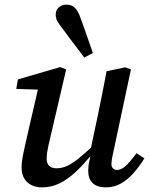

<svg xmlns="http://www.w3.org/2000/svg" viewBox="-20 -794 648 827"><path d="M161 13Q134 13 114 2.5Q94 -8 83.5 -27Q73 -46 73 -72Q73 -96 79 -126Q85 -156 91 -182L150 -438L172 -407L50 -411L57 -452L239 -505L265 -495L196 -199Q192 -182 188.5 -166.5Q185 -151 183 -137Q181 -123 181 -111Q181 -90 192 -79.5Q203 -69 223 -69Q247 -69 270.5 -80Q294 -91 323.5 -115.5Q353 -140 393 -177L398 -130H376Q340 -85 305.5 -53Q271 -21 236 -4Q201 13 161 13ZM435 13Q399 13 379.5 -5Q360 -23 360 -59Q360 -75 363 -92Q366 -109 371 -130H366L402 -300Q412 -347 421 -393.5Q430 -440 439 -487L519 -504L544 -495L472 -157Q467 -136 463.5 -117Q460 -98 460 -87Q460 -76 466.5 -69Q473 -62 484 -62Q502 -62 520.5 -78.5Q539 -95 568 -134L602 -112Q581 -78 556 -49.5Q531 -21 501.5 -4Q472 13 435 13ZM380 -566 343 -546Q327 -568 311.5 -588Q296 -608 281 -628Q266 -648 250 -670Q235 -689 227.5 -702Q220 -715 220 -731Q220 -751 233.5 -762.5Q247 -774 266 -774Q289 -774 302.5 -760.5Q316 -747 326 -719Q336 -692 344.5 -667.5Q353 -643 362 -617.5Q371 -592 380 -566Z"/></svg>

Font: Source Serif 4 Medium
Style: Italic
Weight: 500
Italic angle: -12°
Designer: Frank Grießhammer
Foundry: Adobe Systems Incorporated
Version: Version 4.004;hotconv 1.0.116;makeotfexe 2.5.65601